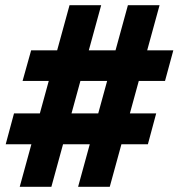

<svg xmlns="http://www.w3.org/2000/svg" viewBox="-20 -720 690 740"><path d="M281 0 473 -700H595L403 0ZM2 -164 34 -283H582L550 -164ZM56 0 248 -700H370L178 0ZM67 -408 100 -526H648L616 -408Z"/></svg>

Font: Azeret Mono SemiBold
Style: Regular
Weight: 600
Designer: Martin Vácha
Foundry: Displaay
Version: Version 1.002